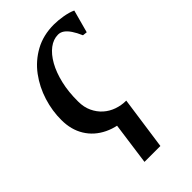

<svg xmlns="http://www.w3.org/2000/svg" viewBox="-233 -619 905 905"><g transform="rotate(-45 220.0 -166.0)"><path d="M264 10Q190.5 10 136.8 -16Q83 -42 53.8 -89.8Q24.5 -137.5 24.5 -201.5Q24 -262.5 43 -323.5Q62 -384.5 99.2 -434.8Q136.5 -485 191.5 -515.2Q246.5 -545.5 318 -545.5Q345 -545.5 377.5 -540Q410 -534.5 432.5 -524L401.5 -410L379 -412.5Q367 -440.5 354.2 -459.5Q341.5 -478.5 327.8 -488.2Q314 -498 298 -498Q266.5 -498 238.2 -476.5Q210 -455 188.2 -416.2Q166.5 -377.5 154 -324.5Q141.5 -271.5 142 -208Q142 -170 155.8 -140.8Q169.5 -111.5 192.2 -91.2Q215 -71 244.2 -60.8Q273.5 -50.5 305.5 -50.5ZM196.5 -36 305.5 -50.5 268 214.5H162Z"/></g></svg>

Font: Merriweather 72pt Medium
Style: Italic
Weight: 500
Italic angle: -7.8°
Version: Version 2.101